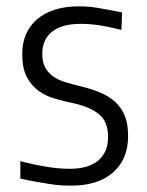

<svg xmlns="http://www.w3.org/2000/svg" viewBox="-20 -573 464 604"><path d="M204 11Q188 11 172 10Q156 9 137 6Q118 3 95 -1Q72 -5 44 -11V-66Q86 -55 125.5 -48.5Q165 -42 200 -42Q258 -42 289 -68Q320 -94 320 -142Q320 -191 291 -214Q262 -237 212 -248Q184 -254 155 -262Q126 -270 103 -286Q80 -302 65 -329.5Q50 -357 50 -403Q50 -473 97.5 -513Q145 -553 228 -553Q243 -553 256.5 -552Q270 -551 285.5 -548.5Q301 -546 319.5 -542.5Q338 -539 364 -534L362 -479Q317 -490 288.5 -494Q260 -498 234 -498Q175 -498 144 -473.5Q113 -449 113 -404Q113 -377 122.5 -360Q132 -343 148 -332Q164 -321 185.5 -314.5Q207 -308 232 -302Q265 -294 292.5 -283Q320 -272 340.5 -254Q361 -236 372 -210Q383 -184 383 -145Q383 -72 335.5 -30.5Q288 11 204 11Z"/></svg>

Font: Encode Sans Narrow
Style: Light
Weight: 300
Designer: Pablo Impallari, Andres Torresi
Foundry: Pablo Impallari, Andres Torresi
Version: Version 1.000; ttfautohint (v1.00) -l 8 -r 50 -G 200 -x 14 -